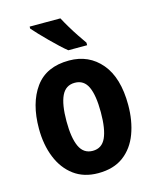

<svg xmlns="http://www.w3.org/2000/svg" viewBox="-116 -846 761 935"><g transform="rotate(-15 264.5 -378.0)"><path d="M489 -274Q489 -194 465 -129.5Q441 -65 391 -27.5Q341 10 263 10Q191 10 141 -27Q91 -64 65 -128.5Q39 -193 39 -274Q39 -402 95 -479.5Q151 -557 266 -557Q366 -557 427.5 -484Q489 -411 489 -274ZM178 -274Q178 -190 198.5 -146Q219 -102 265 -102Q311 -102 331 -145.5Q351 -189 351 -274Q351 -359 331 -402Q311 -445 265 -445Q219 -445 198.5 -402Q178 -359 178 -274ZM279 -766Q290 -745 307 -716.5Q324 -688 341.5 -662Q359 -636 371 -619V-606H276Q261 -618 240 -637.5Q219 -657 196.5 -679.5Q174 -702 154.5 -722.5Q135 -743 124 -756V-766Z"/></g></svg>

Font: Noto Sans Khmer UI Condensed
Style: Bold
Weight: 700
Width: 3
Designer: Danh Hong and the Monotype Design Team
Foundry: Monotype Imaging Inc.
Version: Version 2.002; ttfautohint (v1.8.4.7-5d5b)